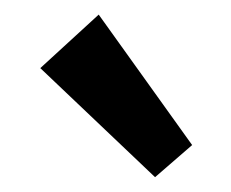

<svg xmlns="http://www.w3.org/2000/svg" viewBox="-20 -813 317 263"><path d="M35.2 -719.7 115.2 -793 243.2 -614.3 192.4 -570.3Z"/></svg>

Font: Reddit Sans Fudge SemiBold
Style: Regular
Weight: 600
Designer: Stephen Hutchings
Foundry: Reddit
Version: Version 1.011